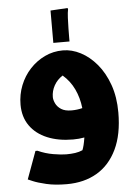

<svg xmlns="http://www.w3.org/2000/svg" viewBox="-66 -825 807 1135"><g transform="rotate(-5 338.0 -257.5)"><path d="M284 261Q214 261 163 249Q112 237 84 225Q56 213 56 213L116 49H128Q172 69 219.5 77Q267 85 296 85Q325 85 349 81.5Q373 78 393 69Q398 57 402.5 39Q407 21 411 -5Q379 1 344 1Q257 1 191 -26.5Q125 -54 88.5 -106Q52 -158 52 -231Q52 -291 73.5 -345Q95 -399 133 -440Q171 -481 221 -505Q271 -529 329 -529Q382 -529 434 -502Q486 -475 529 -424Q572 -373 598 -300Q624 -227 624 -135Q624 -5 581.5 83.5Q539 172 463 216.5Q387 261 284 261ZM246 -259Q246 -242 256 -221Q266 -200 288.5 -185.5Q311 -171 350 -171Q383 -171 414 -179Q407 -241 382.5 -292.5Q358 -344 315 -381Q282 -360 264 -327.5Q246 -295 246 -259ZM277 -770 379 -776 381 -768Q377 -750 375.5 -718.5Q374 -687 373.5 -654.5Q373 -622 373 -602V-578H277Z"/></g></svg>

Font: Kufam Black
Style: Regular
Weight: 900
Designer: Wael Morcos, Artur Schmal
Foundry: Original Type
Version: Version 1.301; ttfautohint (v1.8.3)